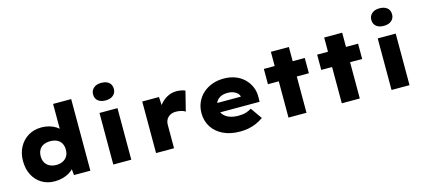

<svg xmlns="http://www.w3.org/2000/svg" viewBox="-62 -1363 4243 1917"><g transform="rotate(-15 2060.0 -404.0)"><path d="M320 11Q244 11 186 -24.5Q128 -60 96 -122.5Q64 -185 64 -266Q64 -347 97.5 -409.5Q131 -472 190.5 -508Q250 -544 327 -544Q370 -544 407 -533.5Q444 -523 473 -505Q502 -487 521 -463Q540 -439 545 -413L502 -401V-740H689V0H520L507 -127L544 -117Q540 -91 520.5 -68.5Q501 -46 471 -28Q441 -10 402 0.5Q363 11 320 11ZM377 -143Q417 -143 446.5 -158.5Q476 -174 491.5 -201Q507 -228 507 -266Q507 -304 491.5 -332Q476 -360 446.5 -374Q417 -388 377 -388Q337 -388 307.5 -374Q278 -360 262.5 -332Q247 -304 247 -266Q247 -228 262.5 -201Q278 -174 307.5 -158.5Q337 -143 377 -143Z M926 0V-533H1112V0ZM1019 -638Q969 -638 940.5 -661.5Q912 -685 912 -728Q912 -768 941 -793.5Q970 -819 1019 -819Q1070 -819 1098.5 -795.5Q1127 -772 1127 -728Q1127 -688 1098 -663Q1069 -638 1019 -638Z M1368 0V-533H1541L1551 -348L1504 -364Q1518 -414 1550.5 -455Q1583 -496 1627.5 -520Q1672 -544 1721 -544Q1747 -544 1771 -539.5Q1795 -535 1813 -527L1762 -323Q1748 -334 1720.5 -341Q1693 -348 1664 -348Q1637 -348 1616.5 -339.5Q1596 -331 1582 -316.5Q1568 -302 1561 -283.5Q1554 -265 1554 -243V0Z M2236 10Q2136 10 2062.5 -25.5Q1989 -61 1949 -123.5Q1909 -186 1909 -266Q1909 -328 1932 -379Q1955 -430 1996 -467Q2037 -504 2092 -524Q2147 -544 2211 -544Q2275 -544 2328 -524.5Q2381 -505 2420 -468Q2459 -431 2480.5 -381Q2502 -331 2500 -270L2499 -227H2023L2000 -325H2350L2332 -301V-320Q2331 -342 2314.5 -359Q2298 -376 2272 -386Q2246 -396 2215 -396Q2175 -396 2145 -383.5Q2115 -371 2097.5 -345Q2080 -319 2080 -281Q2080 -241 2101.5 -211Q2123 -181 2163.5 -164Q2204 -147 2261 -147Q2309 -147 2340.5 -157.5Q2372 -168 2396 -183L2479 -65Q2442 -39 2402 -22Q2362 -5 2321 2.5Q2280 10 2236 10Z M2737 0V-680H2923V0ZM2625 -375V-533H3048V-375Z M3288 0V-680H3474V0ZM3176 -375V-533H3599V-375Z M3802 0V-533H3988V0ZM3895 -638Q3845 -638 3816.5 -661.5Q3788 -685 3788 -728Q3788 -768 3817 -793.5Q3846 -819 3895 -819Q3946 -819 3974.5 -795.5Q4003 -772 4003 -728Q4003 -688 3974 -663Q3945 -638 3895 -638Z"/></g></svg>

Font: Lexend Exa ExtraBold
Style: Regular
Weight: 800
Designer: Bonnie Shaver-Troup, Thomas Jockin
Foundry: Lexend
Version: Version 1.007